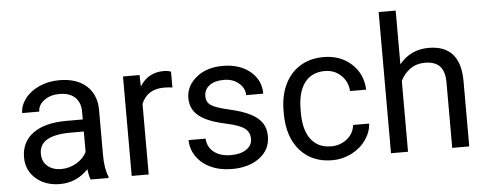

<svg xmlns="http://www.w3.org/2000/svg" viewBox="-50 -878 2572 1016"><g transform="rotate(-5 1236.0 -370.0)"><path d="M394.5 0Q386.7 -15.6 381.8 -55.7Q318.8 9.8 231.4 9.8Q153.3 9.8 103.3 -34.4Q53.2 -78.6 53.2 -146.5Q53.2 -229 116 -274.7Q178.7 -320.3 292.5 -320.3H380.4V-361.8Q380.4 -409.2 352.1 -437.3Q323.7 -465.3 268.6 -465.3Q220.2 -465.3 187.5 -440.9Q154.8 -416.5 154.8 -381.8H64Q64 -421.4 92 -458.3Q120.1 -495.1 168.2 -516.6Q216.3 -538.1 273.9 -538.1Q365.2 -538.1 417 -492.4Q468.8 -446.8 470.7 -366.7V-123.5Q470.7 -50.8 489.3 -7.8V0ZM244.6 -68.8Q287.1 -68.8 325.2 -90.8Q363.3 -112.8 380.4 -147.9V-256.3H309.6Q143.6 -256.3 143.6 -159.2Q143.6 -116.7 171.9 -92.8Q200.2 -68.8 244.6 -68.8Z M867.7 -447.3Q847.2 -450.7 823.2 -450.7Q734.4 -450.7 702.6 -375V0H612.3V-528.3H700.2L701.7 -467.3Q746.1 -538.1 827.6 -538.1Q854 -538.1 867.7 -531.2Z M1258.3 -140.1Q1258.3 -176.8 1230.7 -197Q1203.1 -217.3 1134.5 -231.9Q1065.9 -246.6 1025.6 -267.1Q985.4 -287.6 966.1 -315.9Q946.8 -344.2 946.8 -383.3Q946.8 -448.2 1001.7 -493.2Q1056.6 -538.1 1142.1 -538.1Q1231.9 -538.1 1287.8 -491.7Q1343.8 -445.3 1343.8 -373H1252.9Q1252.9 -410.2 1221.4 -437Q1189.9 -463.9 1142.1 -463.9Q1092.8 -463.9 1064.9 -442.4Q1037.1 -420.9 1037.1 -386.2Q1037.1 -353.5 1063 -336.9Q1088.9 -320.3 1156.5 -305.2Q1224.1 -290 1266.1 -269Q1308.1 -248 1328.4 -218.5Q1348.6 -189 1348.6 -146.5Q1348.6 -75.7 1292 -33Q1235.4 9.8 1145 9.8Q1081.5 9.8 1032.7 -12.7Q983.9 -35.2 956.3 -75.4Q928.7 -115.7 928.7 -162.6H1019Q1021.5 -117.2 1055.4 -90.6Q1089.4 -64 1145 -64Q1196.3 -64 1227.3 -84.7Q1258.3 -105.5 1258.3 -140.1Z M1678.2 -64Q1726.6 -64 1762.7 -93.3Q1798.8 -122.6 1802.7 -166.5H1888.2Q1885.7 -121.1 1856.9 -80.1Q1828.1 -39.1 1780 -14.6Q1731.9 9.8 1678.2 9.8Q1570.3 9.8 1506.6 -62.3Q1442.9 -134.3 1442.9 -259.3V-274.4Q1442.9 -351.6 1471.2 -411.6Q1499.5 -471.7 1552.5 -504.9Q1605.5 -538.1 1677.7 -538.1Q1766.6 -538.1 1825.4 -484.9Q1884.3 -431.6 1888.2 -346.7H1802.7Q1798.8 -397.9 1763.9 -430.9Q1729 -463.9 1677.7 -463.9Q1608.9 -463.9 1571 -414.3Q1533.2 -364.7 1533.2 -271V-253.9Q1533.2 -162.6 1570.8 -113.3Q1608.4 -64 1678.2 -64Z M2080.1 -464.4Q2140.1 -538.1 2236.3 -538.1Q2403.8 -538.1 2405.3 -349.1V0H2314.9V-349.6Q2314.5 -406.7 2288.8 -434.1Q2263.2 -461.4 2209 -461.4Q2165 -461.4 2131.8 -438Q2098.6 -414.6 2080.1 -376.5V0H1989.7V-750H2080.1Z"/></g></svg>

Font: Vazir FD-UI
Style: Regular-FD-UI
Weight: 400
Designer: Saber Rastikerdar
Foundry: Saber Rastikerdar
Version: Version 30.1.0